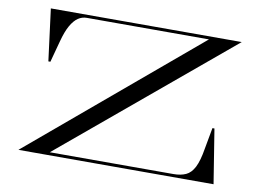

<svg xmlns="http://www.w3.org/2000/svg" viewBox="-76 -823 1274 938"><g transform="rotate(10 561.0 -354.0)"><path d="M68 0 891 -693H285Q262 -693 242.5 -680Q223 -667 206 -637.5Q189 -608 175 -555L147 -451H137L104 -708H1051L221 -15H834Q870 -15 895.5 -26.5Q921 -38 937.5 -70.5Q954 -103 964 -165L983 -269H993L1036 0Z"/></g></svg>

Font: Kalnia Expanded Light
Style: Regular
Weight: 300
Width: 7
Designer: Frida Medrano
Foundry: Frida Medrano
Version: Version 1.105